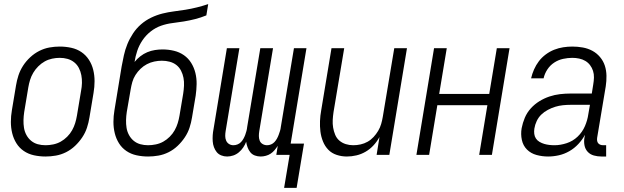

<svg xmlns="http://www.w3.org/2000/svg" viewBox="-20 -755 3040 936"><path d="M202 8Q173 8 145.5 2Q118 -4 96 -19Q74 -34 60 -56.5Q46 -79 39.5 -105.5Q33 -132 33 -160.5Q33 -189 38 -218L58 -338Q62 -363 70 -387.5Q78 -412 92.5 -434.5Q107 -457 127.5 -476Q148 -495 172 -507Q196 -519 221 -523.5Q246 -528 271 -528Q300 -528 327.5 -522Q355 -516 377 -501Q399 -486 413.5 -463.5Q428 -441 434.5 -414.5Q441 -388 441 -359.5Q441 -331 436 -302L416 -182Q412 -157 404 -132.5Q396 -108 381 -85.5Q366 -63 346 -44Q326 -25 302 -13Q278 -1 252.5 3.5Q227 8 202 8ZM202 -47Q220 -47 239.5 -51Q259 -55 276 -64.5Q293 -74 307.5 -88.5Q322 -103 331.5 -120Q341 -137 346.5 -155Q352 -173 355 -191L375 -311Q379 -331 379.5 -350.5Q380 -370 376.5 -388.5Q373 -407 364.5 -423.5Q356 -440 341.5 -451.5Q327 -463 309 -468Q291 -473 271 -473Q253 -473 234 -469Q215 -465 198 -455.5Q181 -446 166.5 -431.5Q152 -417 142 -400Q132 -383 126.5 -365Q121 -347 118 -329L98 -209Q95 -189 94.5 -169.5Q94 -150 97 -131.5Q100 -113 109 -96.5Q118 -80 132 -68.5Q146 -57 164 -52Q182 -47 202 -47Z M702 8Q673 8 645.5 2Q618 -4 596 -19Q574 -34 560 -56.5Q546 -79 539.5 -105.5Q533 -132 533 -160.5Q533 -189 538 -218L573 -431Q578 -458 584 -485.5Q590 -513 601 -540Q612 -567 628.5 -592Q645 -617 667.5 -636.5Q690 -656 717 -669Q744 -682 772 -689Q800 -696 828 -699.5Q856 -703 884 -707.5Q912 -712 940 -719Q968 -726 995 -735L986 -680Q959 -669 931.5 -662Q904 -655 876.5 -650.5Q849 -646 820.5 -642.5Q792 -639 765 -629.5Q738 -620 714.5 -601.5Q691 -583 674.5 -558.5Q658 -534 649 -507Q640 -480 636 -453Q648 -468 664 -480.5Q680 -493 698 -500.5Q716 -508 735 -511Q754 -514 772 -514Q801 -514 828 -507.5Q855 -501 876.5 -486Q898 -471 912 -448.5Q926 -426 932.5 -399.5Q939 -373 938.5 -345Q938 -317 934 -289L916 -182Q912 -157 904 -132.5Q896 -108 881 -85.5Q866 -63 846 -44Q826 -25 802 -13Q778 -1 752.5 3.5Q727 8 702 8ZM702 -47Q720 -47 739.5 -51Q759 -55 776 -64.5Q793 -74 807.5 -88.5Q822 -103 831.5 -120Q841 -137 846.5 -155Q852 -173 855 -191L873 -298Q876 -317 877 -337Q878 -357 874.5 -375.5Q871 -394 862.5 -410.5Q854 -427 840 -438Q826 -449 807.5 -454Q789 -459 769 -459Q751 -459 732 -455Q713 -451 696 -442Q679 -433 665 -419.5Q651 -406 640.5 -389.5Q630 -373 625 -355Q620 -337 617 -319L598 -209Q595 -189 594.5 -169.5Q594 -150 597 -131.5Q600 -113 609 -96.5Q618 -80 632 -68.5Q646 -57 664 -52Q682 -47 702 -47Z M1426 161H1365L1392 0H1327L1334 -44Q1327 -33 1318.5 -23Q1310 -13 1299.5 -6Q1289 1 1276 4.5Q1263 8 1251 8Q1236 8 1222.5 3Q1209 -2 1200.5 -12.5Q1192 -23 1187 -36.5Q1182 -50 1180 -64Q1175 -50 1166 -36.5Q1157 -23 1144.5 -12.5Q1132 -2 1117 3Q1102 8 1087 8Q1072 8 1058.5 2.5Q1045 -3 1036.5 -13.5Q1028 -24 1023 -37.5Q1018 -51 1017 -66Q1016 -81 1017 -96Q1018 -111 1021 -126L1086 -520H1147L1080 -116Q1078 -104 1078 -92Q1078 -80 1082.5 -69.5Q1087 -59 1096.5 -53Q1106 -47 1118 -47Q1128 -47 1138 -51Q1148 -55 1155 -62.5Q1162 -70 1167 -79Q1172 -88 1175.5 -97.5Q1179 -107 1181.5 -116.5Q1184 -126 1185 -136L1249 -520H1311L1244 -116Q1242 -104 1242 -92Q1242 -80 1246 -69.5Q1250 -59 1260 -53Q1270 -47 1282 -47Q1292 -47 1301.5 -51Q1311 -55 1318 -62.5Q1325 -70 1330 -79Q1335 -88 1338.5 -97.5Q1342 -107 1345 -116.5Q1348 -126 1349 -136L1413 -520H1474L1397 -55H1462Z M1671 8Q1645 8 1621 0Q1597 -8 1580.5 -25Q1564 -42 1554.5 -65.5Q1545 -89 1542 -114Q1539 -139 1540 -165Q1541 -191 1546 -218L1596 -520H1658L1606 -209Q1603 -189 1602 -170Q1601 -151 1604 -133Q1607 -115 1614 -98Q1621 -81 1634.5 -69.5Q1648 -58 1665.5 -52.5Q1683 -47 1702 -47Q1720 -47 1738 -51Q1756 -55 1772 -64Q1788 -73 1801 -87Q1814 -101 1823.5 -117Q1833 -133 1838 -150Q1843 -167 1846 -185L1902 -520H1964L1878 0H1816L1830 -87Q1818 -65 1801 -46.5Q1784 -28 1762.5 -15.5Q1741 -3 1717.5 2.5Q1694 8 1671 8Z M2010 0 2096 -520H2158L2121 -297H2365L2402 -520H2464L2378 0H2316L2356 -242H2112L2072 0Z M2652 8Q2623 8 2595.5 0.5Q2568 -7 2549 -26Q2530 -45 2524 -73Q2518 -101 2523 -130Q2528 -156 2538.5 -181Q2549 -206 2567.5 -226.5Q2586 -247 2609.5 -261.5Q2633 -276 2658.5 -284.5Q2684 -293 2710 -296Q2736 -299 2761 -299H2865L2872 -343Q2875 -360 2875.5 -377Q2876 -394 2871 -409.5Q2866 -425 2856.5 -437.5Q2847 -450 2833.5 -458Q2820 -466 2803.5 -469.5Q2787 -473 2770 -473Q2748 -473 2725 -468Q2702 -463 2682 -450Q2662 -437 2648.5 -416.5Q2635 -396 2630 -373H2569Q2574 -395 2583.5 -416.5Q2593 -438 2607 -456.5Q2621 -475 2640.5 -489.5Q2660 -504 2681.5 -512.5Q2703 -521 2725.5 -524.5Q2748 -528 2770 -528Q2796 -528 2821 -523.5Q2846 -519 2867.5 -507.5Q2889 -496 2905 -477Q2921 -458 2928.5 -435Q2936 -412 2936.5 -386Q2937 -360 2933 -334L2891 -83Q2890 -76 2891 -69Q2892 -62 2896 -57Q2900 -52 2906.5 -49.5Q2913 -47 2921 -47H2935V8H2912Q2893 8 2875 3Q2857 -2 2845 -15Q2833 -28 2829.5 -46Q2826 -64 2829 -83L2832 -98Q2819 -74 2799.5 -53Q2780 -32 2755.5 -18Q2731 -4 2704.5 2Q2678 8 2652 8ZM2683 -47Q2712 -47 2742.5 -57Q2773 -67 2796 -89Q2819 -111 2831.5 -140Q2844 -169 2848 -198L2856 -244H2762Q2743 -244 2724 -242Q2705 -240 2687 -234.5Q2669 -229 2651 -219.5Q2633 -210 2619 -196.5Q2605 -183 2596.5 -165Q2588 -147 2585 -128Q2583 -115 2584.5 -102.5Q2586 -90 2592.5 -80Q2599 -70 2610 -63.5Q2621 -57 2633 -53.5Q2645 -50 2657.5 -48.5Q2670 -47 2683 -47Z"/></svg>

Font: Iosevka SS18 Light
Style: Italic
Weight: 300
Italic angle: -9°
Monospace: yes
Designer: Belleve Invis
Foundry: Belleve Invis
Version: Version 25.1.1; ttfautohint (v1.8.4)